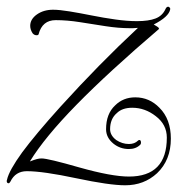

<svg xmlns="http://www.w3.org/2000/svg" viewBox="-39 -526 534 572"><path d="M334 26Q287 26 188 5Q89 -16 41 -16Q7 -16 -8 15Q-11 20 -13 20Q-19 20 -19 13V12Q-18 11 -18 9Q-12 -18 27 -72Q47 -99 75.5 -133Q104 -167 141 -208Q200 -273 256.5 -330.5Q313 -388 372 -443L357 -442H348Q314 -442 275.5 -448Q237 -454 199 -460Q161 -466 127 -466Q87 -466 76 -424Q75 -421 70 -421Q63 -421 58 -427Q51 -438 51 -449Q51 -469 71 -483Q91 -497 119 -497Q138 -497 168.5 -492Q199 -487 234 -480Q269 -473 304.5 -468Q340 -463 369 -463Q404 -463 424.5 -471Q445 -479 454 -499Q457 -506 462 -506Q464 -506 466.5 -503.5Q469 -501 468 -498Q464 -476 419 -453Q431 -446 433 -444Q435 -440 435 -440Q284 -311 189 -214Q94 -117 50 -45Q63 -50 70.5 -52Q78 -54 85 -54Q104 -54 198 -27Q294 0 345 0Q458 0 458 -116Q458 -155 425 -180Q393 -205 355 -205Q325 -205 309 -189Q289 -172 289 -141Q289 -123 307 -109Q325 -97 345 -97Q362 -97 372 -107Q374 -109 376 -109Q381 -109 381 -101Q381 -97 379 -95Q366 -82 345 -82Q319 -82 299 -98Q277 -116 277 -141Q277 -187 304 -212Q328 -236 364 -236Q406 -236 436 -205Q470 -171 470 -113Q470 -49 429 -10Q390 26 334 26Z"/></svg>

Font: Puppies Play
Style: Regular
Weight: 400
Designer: Robert E. Leuschke
Foundry: Robert E. Leuschke
Version: Version 1.010; ttfautohint (v1.8.3)